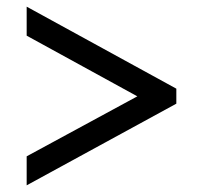

<svg xmlns="http://www.w3.org/2000/svg" viewBox="-20 -646 609 576"><path d="M60 -90V-177L392 -357L60 -539V-626L509 -380V-335Z"/></svg>

Font: Noto Serif Tamil Black
Style: Italic
Weight: 900
Italic angle: -12°
Designer: Indian Type Foundry, Tom Grace, and the Monotype Design Team
Foundry: Monotype Imaging Inc.
Version: Version 2.003; ttfautohint (v1.8.4.7-5d5b)